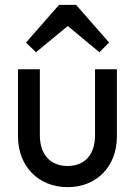

<svg xmlns="http://www.w3.org/2000/svg" viewBox="-20 -760 556 790"><path d="M258 10C378 10 461 -75 461 -199V-475H371V-203C371 -124 329 -77 258 -77C187 -77 144 -125 144 -203V-475H54V-199C54 -76 138 10 258 10ZM87 -585 128 -545 259 -653 389 -545 429 -585 293 -740H223Z"/></svg>

Font: MV Cash
Style: Regular
Weight: 400
Designer: Rodrigo Fuenzalida
Foundry: fragTYPE
Version: Version 1.100;Glyphs 3.1.2 (3151)